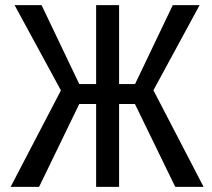

<svg xmlns="http://www.w3.org/2000/svg" viewBox="-20 -731 831 751"><path d="M445.8 -324.2V0H356V-324.2H290L132.8 0H21.5L218.3 -377.4L37.1 -710.9H142.6L290 -402.3H356V-710.9H445.8V-402.3H508.3L655.8 -710.9H760.7L580.1 -377.9L776.4 0H665.5L507.8 -324.2Z"/></svg>

Font: RobotoCondensed-Regular
Style: Regular
Weight: 400
Designer: Google
Version: Version 2.001201; 2014